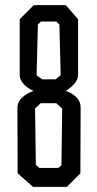

<svg xmlns="http://www.w3.org/2000/svg" viewBox="-20 -730 379 750"><path d="M49 -53 48 -307Q48 -332 66.5 -349Q85 -366 111 -375Q88 -385 72.5 -401.5Q57 -418 57 -437V-655L112 -710H237L285 -655V-438Q285 -420 271 -403.5Q257 -387 237 -375Q261 -367 278 -350.5Q295 -334 295 -310L294 -53L241 0H109ZM197 -420 217 -436 212 -634 200 -646H140L128 -634L123 -436L145 -420ZM208 -74 220 -84 223 -306 200 -327H139L117 -306L120 -86L134 -74Z"/></svg>

Font: Bahianita
Style: Regular
Weight: 400
Designer: Pablo Cosgaya & Dani Raskovsky
Foundry: Pablo Cosgaya & Dani Raskovsky
Version: Version 1.008